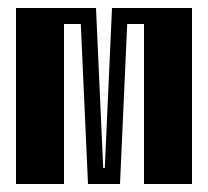

<svg xmlns="http://www.w3.org/2000/svg" viewBox="-20 -460 520 480"><path d="M20 -440H220L238 -40H242L260 -440H460V0H340V-400H298L280 0H200L182 -400H140V0H20Z"/></svg>

Font: SOV_poster
Style: Bold
Weight: 700
Version: Version 1.00